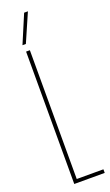

<svg xmlns="http://www.w3.org/2000/svg" viewBox="-171 -920 549 954"><g transform="rotate(-20 104.0 -442.5)"><path d="M43 0V-700H63V-19H204V0ZM37 -736 100 -885H120L55 -736Z"/></g></svg>

Font: Georama ExtraCondensed Thin
Style: Regular
Weight: 100
Width: 2
Designer: Jean-Baptiste Levee
Foundry: Production Type
Version: Version 1.001